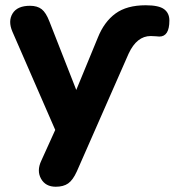

<svg xmlns="http://www.w3.org/2000/svg" viewBox="-20 -521 664 730"><path d="M192 189Q153 189 136 158.5Q119 128 137 90L190 -27L27 -401Q10 -441 28 -470Q46 -499 94 -499Q122 -499 138.5 -486Q155 -473 168 -439L270 -179L352 -378Q376 -438 419 -469.5Q462 -501 534 -501Q584 -501 604 -486Q624 -471 624 -443Q624 -382 586 -382Q584 -382 573.5 -383Q563 -384 553 -384Q500 -384 469 -317L272 131Q257 164 239 176.5Q221 189 192 189Z"/></svg>

Font: Nunito ExtraBold
Style: Regular
Weight: 800
Designer: Vernon Adams
Foundry: Vernon Adams
Version: Version 3.602